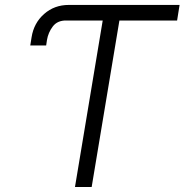

<svg xmlns="http://www.w3.org/2000/svg" viewBox="-20 -747 737 767"><path d="M697.4 -727.3 687.5 -665.1H457L346.2 0H279.5L390.3 -665.1H244.7Q209.2 -665.5 190.9 -641.3Q172.6 -617.2 167.6 -587L164.4 -565.3H100.9L106.2 -598.4Q115.1 -654.8 156.1 -691.1Q197.1 -727.3 254.6 -727.3Z"/></svg>

Font: Inter Light  BETA
Style: Italic
Weight: 300
Italic angle: 9.39999°
Designer: Rasmus Andersson
Foundry: rsms
Version: Version 3.011;git-f93a4a705